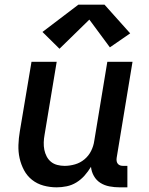

<svg xmlns="http://www.w3.org/2000/svg" viewBox="-20 -795 640 823"><path d="M223 8Q194 8 166.5 0.5Q139 -7 117.5 -24Q96 -41 83 -65.5Q70 -90 64 -117Q58 -144 59 -173.5Q60 -203 65 -232L115 -530H223L171 -217Q168 -201 167.5 -184.5Q167 -168 170 -153Q173 -138 180 -124.5Q187 -111 198.5 -101.5Q210 -92 225.5 -88Q241 -84 257 -84Q279 -84 301.5 -90.5Q324 -97 342 -112Q360 -127 370.5 -148Q381 -169 384 -191L440 -530H548L480 -118Q479 -111 480 -104.5Q481 -98 485 -93Q489 -88 495 -86Q501 -84 508 -84H526V8H493Q471 8 449.5 4Q428 0 410.5 -11Q393 -22 382.5 -40.5Q372 -59 370 -80Q358 -60 342.5 -42.5Q327 -25 307.5 -13Q288 -1 266 3.5Q244 8 223 8ZM235 -586 162 -658 316 -775H428L538 -652L451 -592L363 -711Z"/></svg>

Font: Iosevka Curly SmBdEx
Style: Italic
Weight: 600
Width: 7
Italic angle: -9°
Monospace: yes
Designer: Belleve Invis
Foundry: Belleve Invis
Version: Version 11.1.0; ttfautohint (v1.8.3)